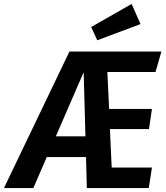

<svg xmlns="http://www.w3.org/2000/svg" viewBox="-71 -953 842 973"><path d="M473 -588 482 -401H699L684 -299H486L495 -104H699L683 0H369L365 -157H166L98 0H-51L281 -692H747L717 -588ZM362 -262 353 -587 212 -262ZM641 -831 422 -749 391 -816 596 -933Z"/></svg>

Font: Fira Sans Condensed SemiBold
Style: Italic
Weight: 600
Width: 3
Italic angle: -8°
Designer: bBox Type GmbH & Carrois Corporate GbR & Edenspiekermann AG
Foundry: bBox Type GmbH & Carrois Corporate GbR & Edenspiekermann AG
Version: Version 4.301